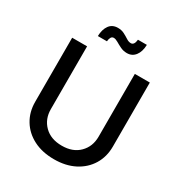

<svg xmlns="http://www.w3.org/2000/svg" viewBox="-213 -1080 1166 1240"><g transform="rotate(30 370.0 -460.0)"><path d="M370.6 11.2Q282.7 11.2 217.5 -22.2Q152.3 -55.7 116.5 -114.7Q80.6 -173.8 80.6 -250V-727.5H191.9V-259.3Q191.9 -185.5 240 -137.7Q288.1 -89.8 370.6 -89.8Q452.6 -89.8 500.2 -137.7Q547.9 -185.5 547.9 -259.3V-727.5H659.7V-250Q659.7 -173.8 623.5 -114.7Q587.4 -55.7 522.5 -22.2Q457.5 11.2 370.6 11.2ZM435.5 -817.9Q409.2 -817.9 386.7 -828.9Q364.3 -839.8 346.2 -850.6Q328.1 -861.3 314.5 -861.3Q300.8 -861.3 294.2 -848.9Q287.6 -836.4 286.6 -819.8H218.8Q220.2 -870.1 242.2 -900.4Q264.2 -930.7 305.7 -930.7Q333 -930.7 354 -919.7Q375 -908.7 392.1 -897.5Q409.2 -886.2 425.8 -886.2Q450.7 -886.2 455.1 -928.7H521.5Q520 -877.4 497.1 -847.7Q474.1 -817.9 435.5 -817.9Z"/></g></svg>

Font: Inter Medium
Style: Regular
Weight: 500
Designer: Rasmus Andersson
Foundry: rsms
Version: Version 4.001;git-9221beed3